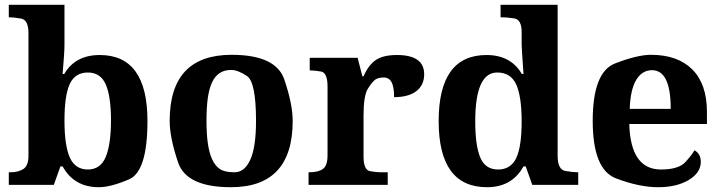

<svg xmlns="http://www.w3.org/2000/svg" viewBox="-20 -780 3044 810"><path d="M350.6 -64.9Q404.3 -64.9 426.3 -118.4Q448.2 -171.9 448.2 -272.5Q448.2 -373 426.3 -423.6Q404.3 -474.1 350.6 -474.1Q296.9 -474.1 274.4 -425.8Q252 -377.4 252 -271.5Q252 -165.5 274.7 -115.2Q297.4 -64.9 350.6 -64.9ZM602.1 -270Q602.1 -56.6 524.4 -23.4Q446.8 9.8 397 9.8Q292.5 9.8 244.1 -78.1H234.9L207 0H17.1V-53.2H23.9Q58.1 -53.2 79.1 -67.4Q100.1 -81.5 100.1 -123V-640.1Q100.1 -696.3 68.6 -701.7Q37.1 -707 21 -707H17.1V-759.8H252V-588.9Q252 -559.6 244.1 -467.8H251Q297.4 -547.9 400.9 -547.9Q602.1 -547.9 602.1 -270Z M1060.1 -270Q1060.1 -433.6 1022 -459.2Q983.9 -484.9 955.1 -484.9Q926.3 -484.9 906.2 -471.4Q886.2 -458 874 -431.2Q861.8 -404.3 856.4 -364.3Q851.1 -324.2 851.1 -270.5Q851.1 -216.8 856.7 -176.3Q862.3 -135.7 874.8 -108.4Q887.2 -81.1 907.2 -67.1Q927.2 -53.2 969.5 -53.2Q1011.7 -53.2 1035.9 -106.2Q1060.1 -159.2 1060.1 -270ZM695.8 -270Q695.8 -548.8 957 -548.8Q1144 -548.8 1179.4 -444.6Q1214.8 -340.3 1214.8 -270Q1214.8 9.8 954.1 9.8Q766.6 9.8 731.2 -95Q695.8 -199.7 695.8 -270Z M1654.8 -547.9Q1769.5 -547.9 1769.5 -466.8Q1769.5 -420.9 1736.3 -395.5Q1703.1 -370.1 1642.6 -370.1Q1642.6 -414.1 1631.8 -433.6Q1621.1 -453.1 1598.6 -453.1Q1576.2 -453.1 1563.5 -444.3Q1550.8 -435.5 1532.2 -406.2Q1513.7 -377 1513.7 -293V-120.1Q1513.7 -62.5 1541.3 -57.9Q1568.8 -53.2 1583.5 -53.2H1615.7V0H1281.7V-53.2H1284.7Q1323.2 -53.2 1342.5 -67.4Q1361.8 -81.5 1361.8 -125V-415Q1361.8 -473.6 1334 -478.3Q1306.2 -482.9 1289.6 -482.9H1286.6V-536.1H1488.8L1508.8 -458H1513.7Q1534.2 -505.4 1565.2 -526.6Q1596.2 -547.9 1654.8 -547.9Z M1984.9 -268.1Q1984.9 -166 2006.1 -115.5Q2027.3 -64.9 2081.1 -64.9Q2134.8 -64.9 2157.7 -113Q2180.7 -161.1 2180.7 -267.6Q2180.7 -373.5 2157.7 -423.8Q2134.8 -474.1 2077.6 -474.1Q1984.9 -474.1 1984.9 -268.1ZM2180.7 -589.8V-645Q2180.7 -698.2 2148.4 -702.6Q2116.2 -707 2099.6 -707H2091.8V-759.8H2332.5V-123Q2332.5 -64 2365.7 -58.6Q2398.9 -53.2 2415.5 -53.2H2419.4V0H2225.6L2197.8 -78.1H2188.5Q2140.1 9.8 2034.7 9.8Q1830.6 9.8 1830.6 -269Q1830.6 -547.9 2032.7 -547.9Q2134.8 -547.9 2181.6 -467.8H2188.5Q2180.7 -579.1 2180.7 -589.8Z M2936.5 -97.2Q2936.5 -51.3 2885.7 -20.8Q2835 9.8 2755.9 9.8Q2676.8 9.8 2578.6 -27.6Q2480.5 -64.9 2480.5 -270.5Q2480.5 -476.1 2575 -512.5Q2669.4 -548.8 2726.1 -548.8Q2838.9 -548.8 2900.6 -487.1Q2962.4 -425.3 2962.4 -308.1V-256.8H2634.8Q2640.1 -64.9 2768.6 -64.9Q2843.3 -64.9 2872.1 -96.9Q2900.9 -128.9 2909.7 -146Q2936.5 -131.3 2936.5 -97.2ZM2809.6 -320.8Q2809.6 -483.9 2730.5 -483.9Q2688.5 -483.9 2663.8 -442.4Q2639.2 -400.9 2636.7 -320.8Z"/></svg>

Font: DroidSerif-Bold
Style: Bold
Weight: 700
Foundry: Ascender Corporation
Version: Version 1.00 build 112